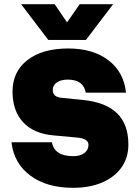

<svg xmlns="http://www.w3.org/2000/svg" viewBox="-20 -891 670 919"><path d="M391.5 -700H211L81 -871H241.5L301 -784L361.5 -871H521.5ZM349.5 -232.5 235.5 -243Q141 -251.5 90.5 -306Q40 -360.5 40 -453Q40 -548.5 111.8 -603.8Q183.5 -659 306.5 -659Q425 -659 499 -602.5Q573 -546 583 -447.5H390.5Q379 -510 304.5 -510Q271.5 -510 252 -496.5Q232.5 -483 232.5 -460Q232.5 -427.5 272.5 -423L374 -413Q486 -402 540.2 -349Q594.5 -296 594.5 -199Q594.5 -136.5 561.8 -90Q529 -43.5 469.5 -17.8Q410 8 330 8Q204 8 125.2 -50.5Q46.5 -109 35 -210H228.5Q240.5 -143.5 331 -143.5Q364 -143.5 383.8 -158.5Q403.5 -173.5 403.5 -197.5Q403.5 -228 349.5 -232.5Z"/></svg>

Font: Overused Grotesk Black
Style: Regular
Weight: 900
Version: Version 0.004